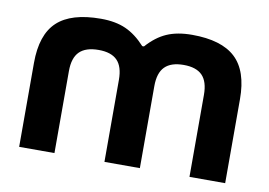

<svg xmlns="http://www.w3.org/2000/svg" viewBox="-61 -602 974 696"><g transform="rotate(10 426.0 -254.5)"><path d="M46.9 -309.1Q46.9 -413.1 98.1 -460.9Q149.4 -508.8 258.8 -508.8Q312.5 -508.8 350.3 -491.9Q388.2 -475.1 422.9 -437H429.2Q462.9 -475.1 501.2 -491.9Q539.6 -508.8 594.2 -508.8Q702.6 -508.8 753.9 -460.9Q805.2 -413.1 805.2 -309.1V0H673.8V-301.8Q673.8 -350.6 651.6 -373.3Q629.4 -396 583 -396Q536.6 -396 513.9 -373.3Q491.2 -350.6 491.2 -301.8V0H360.8V-301.8Q360.8 -350.6 338.6 -373.3Q316.4 -396 270 -396Q222.7 -396 199.7 -373.3Q176.8 -350.6 176.8 -301.8V0H46.9Z"/></g></svg>

Font: LT Wave Text Bold
Style: Regular
Weight: 700
Designer: Daniel Lyons
Version: Version 2.5 (Glyphs App)